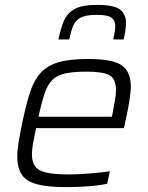

<svg xmlns="http://www.w3.org/2000/svg" viewBox="-20 -760 607 788"><path d="M253 8Q177 8 133 -3.5Q89 -15 70 -42.5Q51 -70 51 -117Q51 -143 56.5 -177Q62 -211 71 -254Q86 -327 102 -377.5Q118 -428 145 -459Q172 -490 218.5 -504Q265 -518 342 -518Q442 -518 479.5 -492Q517 -466 517 -403Q517 -385 510.5 -343Q504 -301 493 -255L489 -234H128Q121 -200 116 -173.5Q111 -147 111 -127Q111 -78 143.5 -61Q176 -44 262 -44Q300 -44 347.5 -48Q395 -52 431 -57L420 -6Q390 1 343 4.5Q296 8 253 8ZM138 -281H439L443 -299Q448 -328 452 -350Q456 -372 456 -389Q456 -439 427 -452.5Q398 -466 336 -466Q283 -466 249.5 -459Q216 -452 196 -433Q176 -414 163.5 -377.5Q151 -341 138 -281ZM220 -598Q228 -639 241 -671.5Q254 -704 284.5 -722Q315 -740 377 -740Q449 -740 473 -720.5Q497 -701 497 -667Q497 -651 494.5 -634Q492 -617 487 -598H445Q448 -614 450.5 -627.5Q453 -641 453 -653Q453 -676 437.5 -687.5Q422 -699 376 -699Q332 -699 310.5 -687.5Q289 -676 280 -653.5Q271 -631 264 -598Z"/></svg>

Font: Saira Light
Style: Italic
Weight: 300
Italic angle: -12°
Designer: Hector Gatti with collaboration of the Omnibus-Type team
Foundry: Omnibus-Type
Version: Version 1.100; ttfautohint (v1.8.3)